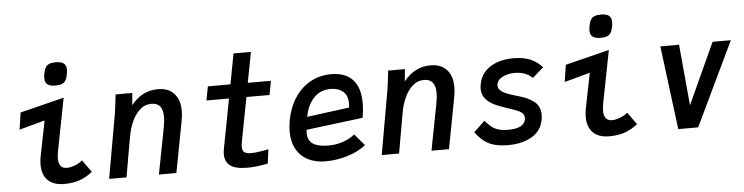

<svg xmlns="http://www.w3.org/2000/svg" viewBox="-48 -1024 4895 1263"><g transform="rotate(-5 2400.0 -393.0)"><path d="M187.5 -132.5Q187.5 -161.5 194 -192.5L239.5 -420L70 -374L87 -486L377.5 -558.5L311 -218Q304.5 -186.5 304.5 -163.5Q304.5 -96.5 358.5 -96.5Q381 -96.5 410.8 -107.5Q440.5 -118.5 461.5 -137L519.5 -56.5Q485 -27.5 439.5 -10Q394 7.5 332 7.5Q261 7.5 224.2 -29.2Q187.5 -66 187.5 -132.5ZM261.5 -697.5Q261.5 -711 264.5 -726.5Q269.5 -753 278.2 -767.5Q287 -782 302.8 -788.5Q318.5 -795 345.5 -795Q382 -795 398.5 -781.8Q415 -768.5 415 -740Q415 -727 412 -710.5Q407.5 -685 398.8 -670.5Q390 -656 374 -649.2Q358 -642.5 331 -642.5Q294.5 -642.5 278 -655.8Q261.5 -669 261.5 -697.5Z M715.5 -515.5 719.5 -550H830L822.5 -469Q893 -560 999 -560Q1069 -560 1106.5 -518.5Q1144 -477 1144 -403.5Q1144 -374 1137 -337.5L1073 0H957.5L1016.5 -306Q1024 -344.5 1024 -375.5Q1024 -468 949.5 -468Q905 -468 872 -438Q839 -408 819 -362Q799 -316 790 -265L743.5 0H629L703.5 -423Q709.5 -459 715.5 -515.5Z M1394.5 -95.5Q1394.5 -111.5 1398.5 -133L1460.5 -458H1311.5L1329 -550H1478L1516 -751H1631L1592.5 -550H1745.5L1728 -458H1575.5L1521 -172.5Q1516.5 -150 1516.5 -134.5Q1516.5 -107.5 1530.2 -97.5Q1544 -87.5 1575 -87.5Q1612 -87.5 1689.5 -103L1677 -9.5Q1601.5 6 1541 6Q1464 6 1429.2 -19.8Q1394.5 -45.5 1394.5 -95.5Z M1839 -207.5Q1839 -239.5 1846 -280Q1861.5 -364 1902.5 -427Q1943.5 -490 2005.5 -524.5Q2067.5 -559 2143.5 -559Q2237.5 -559 2285.8 -506.2Q2334 -453.5 2334 -352.5Q2334 -307 2324.5 -255L1951 -208.5Q1949.5 -197.5 1949.5 -187Q1949.5 -139 1983 -116Q2016.5 -93 2086 -93Q2137.5 -93 2182 -108.5Q2226.5 -124 2260 -150.5L2325 -75Q2276 -35 2203.2 -13Q2130.5 9 2058 9Q1992 9 1942.5 -16.2Q1893 -41.5 1866 -90Q1839 -138.5 1839 -207.5ZM2244 -358Q2244 -410 2213 -436.2Q2182 -462.5 2131 -462.5Q2063.5 -462.5 2020 -416.5Q1976.5 -370.5 1962.5 -293L2242 -330Q2244 -343.5 2244 -358Z M2515.5 -515.5 2519.5 -550H2630L2622.5 -469Q2693 -560 2799 -560Q2869 -560 2906.5 -518.5Q2944 -477 2944 -403.5Q2944 -374 2937 -337.5L2873 0H2757.5L2816.5 -306Q2824 -344.5 2824 -375.5Q2824 -468 2749.5 -468Q2705 -468 2672 -438Q2639 -408 2619 -362Q2599 -316 2590 -265L2543.5 0H2429L2503.5 -423Q2509.5 -459 2515.5 -515.5Z M3048.5 -96.5 3121 -165.5Q3145.5 -138 3164.2 -123.2Q3183 -108.5 3208.5 -100.8Q3234 -93 3272.5 -93Q3376 -93 3387.5 -151Q3388.5 -155 3388.5 -162Q3388.5 -181 3374.5 -193.8Q3360.5 -206.5 3338.8 -215Q3317 -223.5 3273.5 -237.5Q3221.5 -254 3187.5 -272Q3153.5 -290 3134.2 -315.8Q3115 -341.5 3115 -377.5Q3115 -390 3118.5 -409Q3132.5 -482 3194.8 -520.5Q3257 -559 3348 -559Q3413.5 -559 3459 -539.5Q3504.5 -520 3536.5 -482.5L3464 -419Q3419 -462 3347.5 -462Q3300 -462 3266.2 -444.2Q3232.5 -426.5 3227.5 -397Q3227 -394.5 3227 -389.5Q3227 -369 3244 -354.8Q3261 -340.5 3284.5 -331.5Q3308 -322.5 3347 -311L3373.5 -303Q3429.5 -286 3464.8 -256.2Q3500 -226.5 3500 -172.5Q3500 -156.5 3497.5 -143.5Q3484.5 -66.5 3420 -29.5Q3355.5 7.5 3262 7.5Q3183.5 7.5 3134.2 -18.2Q3085 -44 3048.5 -96.5Z M3787.5 -132.5Q3787.5 -161.5 3794 -192.5L3839.5 -420L3670 -374L3687 -486L3977.5 -558.5L3911 -218Q3904.5 -186.5 3904.5 -163.5Q3904.5 -96.5 3958.5 -96.5Q3981 -96.5 4010.8 -107.5Q4040.5 -118.5 4061.5 -137L4119.5 -56.5Q4085 -27.5 4039.5 -10Q3994 7.5 3932 7.5Q3861 7.5 3824.2 -29.2Q3787.5 -66 3787.5 -132.5ZM3861.5 -697.5Q3861.5 -711 3864.5 -726.5Q3869.5 -753 3878.2 -767.5Q3887 -782 3902.8 -788.5Q3918.5 -795 3945.5 -795Q3982 -795 3998.5 -781.8Q4015 -768.5 4015 -740Q4015 -727 4012 -710.5Q4007.5 -685 3998.8 -670.5Q3990 -656 3974 -649.2Q3958 -642.5 3931 -642.5Q3894.5 -642.5 3878 -655.8Q3861.5 -669 3861.5 -697.5Z M4317 -552.5H4440.5L4477.5 -149.5L4662 -552.5H4782.5L4518.5 0H4387Z"/></g></svg>

Font: JuliaMono SemiBold
Style: Italic
Weight: 600
Italic angle: -9°
Monospace: yes
Designer: cormullion
Foundry: corm
Version: Version 0.056; ttfautohint (v1.8.4)